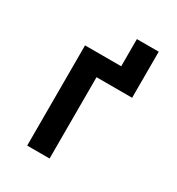

<svg xmlns="http://www.w3.org/2000/svg" viewBox="-167 -800 835 906"><g transform="rotate(30 250.0 -347.0)"><path d="M239 0V-443H433V-694H314V-546H117V0Z"/></g></svg>

Font: Noto Sans Mono UI Condensed
Style: Bold
Weight: 700
Width: 3
Designer: Monotype Design team
Foundry: Monotype Imaging Inc.
Version: 1.000